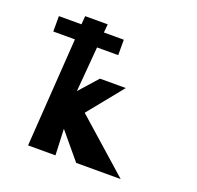

<svg xmlns="http://www.w3.org/2000/svg" viewBox="-144 -1003 1189 1159"><g transform="rotate(20 450.5 -423.5)"><path d="M748 2H462L322 -166L329 2H153L200 -696H61V-795H206L210 -849H355L350 -795H478V-696H342L318 -407L423 -525H589L407 -300Z"/></g></svg>

Font: OpenDyslexic
Style: Bold
Weight: 800
Designer: Abbie Gonzalez
Version: Version 0.920;hotconv 1.0.109;makeotfexe 2.5.65596